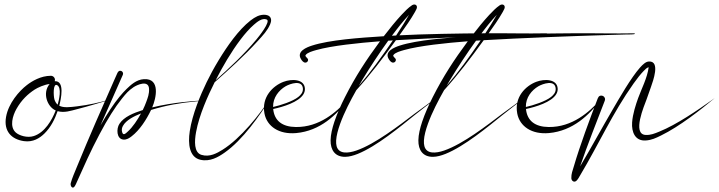

<svg xmlns="http://www.w3.org/2000/svg" viewBox="-20 -593 3195 853"><path d="M243.3 -123.3C250.8 -152.1 269.3 -235.1 223.2 -232.2C223.8 -233.8 224.2 -236.4 224.2 -238.1C224.2 -248.1 216 -256.3 206 -256.3C161.3 -256.3 121.9 -232.5 99.2 -214.9C64.8 -188.4 17.7 -134.5 6.9 -73.7C-4.4 -9.9 31.1 25.9 86.1 34C126.7 39.9 156.5 20.7 177.2 0.4C206.1 -28 223.9 -64.3 235.9 -99.2C265.7 -90.7 293.7 -100.6 324 -108.4C374.5 -121.3 417.8 -135 463.1 -148.2C463.4 -148.3 463.6 -148.6 463.6 -148.9C463.6 -149.3 463.3 -149.7 462.9 -149.7C462.8 -149.7 462.8 -149.7 462.7 -149.6C421 -137.3 374.5 -126.9 321.7 -120.5C291.5 -116.9 262.7 -113.1 243.3 -123.3ZM200.5 -219.6C167.5 -181.2 188.9 -119 227.5 -102.2C210.3 -58.4 179.1 -4.5 130.2 11.4C100.6 21 64.7 8.9 50 -4.4C21.3 -30.4 36.2 -79.3 53.2 -109.3C76 -149.7 104.2 -175.5 134 -195C146.5 -203.2 178.4 -218.1 200.5 -219.6ZM221.7 -151.8C217.5 -166.6 214.7 -224.6 233.7 -214.8C255.4 -203.6 242 -147.9 236.2 -127.9C229.3 -133.8 224.2 -143 221.7 -151.8Z M514.1 -278.6C505.8 -278.6 502.6 -271.1 499.8 -264.8L488 -238.3C437.4 -124.1 373.4 21.4 322.3 146.7C309.7 177.5 301.4 195.4 294.3 220.4C291 232.2 302 250.5 312.6 233.7C316.4 227.7 318.1 222.9 322.1 214.1C354.5 142.1 381.4 80.2 422.1 3.4C458.5 -65.5 491.7 -117.7 521.5 -154.7C540.3 -178 550.4 -190.1 573.1 -205.5C588.7 -216.1 639.6 -239 642.1 -199.2C643.6 -175.9 636.2 -157.9 629.4 -139.3C625.6 -128.8 620.5 -116.8 614.2 -104C572.9 -90.8 530.9 -74.1 510.5 -42.8C496.2 -21.1 497.5 24.3 527.9 27.1C543.1 28.5 555.1 20 564.5 12.8C600.6 -14.8 630.8 -61.8 651.2 -104.6C718.9 -125.2 780.8 -136 848.1 -142.3C867.4 -144.2 876.3 -144.7 890.1 -144.7C890.5 -144.7 890.8 -145 890.8 -145.3C890.8 -145.7 890.5 -146 890.1 -146C857.1 -146 827.5 -143.4 790.9 -139.2C753.3 -134.9 703.3 -127.4 656.2 -115.8C673.7 -156 693.9 -245.9 619.4 -241.3C585.5 -239.4 560.6 -215.2 542.4 -197.8C533.1 -188.8 522.7 -177.6 511 -163.3C485 -131.5 456.9 -89.3 426.3 -35.7C460.1 -112.2 491.3 -183 525.8 -260.8C526.4 -262.2 526.8 -264.4 526.8 -265.9C526.8 -272.9 521.1 -278.6 514.1 -278.6ZM606.5 -89.1C591.5 -61.3 569.3 -27.6 547.4 -8.3C539.5 -1.3 527.7 11.8 522.7 -5.6C519.6 -16.4 521.5 -25.1 526 -33.4C540 -59.3 575 -76.4 606.5 -89.1Z M1184.4 -504.7C1182.6 -532 1145.6 -531.1 1123.6 -521.1C1113.6 -516.6 1103.2 -509.9 1092.9 -501.9C1039.2 -460 988.9 -387 952.4 -327.1C929.4 -289.3 912.2 -256.9 898 -227.7C870.5 -171.2 834.6 -86 823.1 -10.5C814.2 47.5 821.6 105 869.3 116.6C913 126.9 950.1 104.5 977.4 85.4C1059.3 28.1 1132.8 -78.8 1181.7 -156C1181.7 -156.1 1181.8 -156.3 1181.8 -156.4C1181.8 -156.7 1181.5 -157 1181.1 -157C1180.9 -157 1180.7 -156.9 1180.6 -156.7C1134.9 -85.5 1049 22.3 968.7 72.3C944.1 87.6 911.3 106.2 875 95C841.1 84.7 843.8 33.6 851 -5.9C865.1 -83.2 904.1 -168.6 933.7 -227.7C997 -283.9 1063 -342.4 1126 -411.7C1148.5 -436.5 1168.1 -456.9 1180.2 -485.1C1182.9 -491.6 1184.8 -498.3 1184.4 -504.7ZM1108.1 -483.3C1121.1 -494.4 1144.2 -515 1165 -506.3C1184.6 -498.1 1128.3 -428.6 1119.1 -417.6C1062.9 -349.8 996.8 -288.7 938 -236.3C968.6 -296.6 1007.2 -362.8 1048.6 -417.3C1068.6 -443.7 1089 -466.8 1108.1 -483.3Z M1334.6 -199.1C1332.5 -242.5 1276.1 -243.5 1239.1 -229.4C1192.3 -211.5 1141 -161.8 1155 -88.6C1166 -31.3 1219.9 5.1 1295.8 -1.8C1402.8 -11.5 1475.3 -82.8 1524.5 -148.4C1525.6 -149.8 1528 -151.7 1528 -153.2C1528 -153.5 1527.8 -153.7 1527.5 -153.7C1526.4 -153.7 1524.5 -150.4 1523.5 -149.2C1474.8 -94.8 1399 -27.6 1294.6 -28.7C1234.2 -29.4 1198.9 -56.2 1193.7 -108.8C1237.4 -118.1 1307.4 -139 1328.5 -175.1C1333.1 -183 1335 -191.1 1334.6 -199.1ZM1248.5 -209.5C1268.8 -221.3 1323.7 -240.3 1325.8 -198.7C1326.6 -182.4 1316 -171 1305.4 -162.4C1280.6 -142.5 1225.8 -124.9 1193.2 -117.7C1192.4 -160.2 1219.4 -192.3 1248.5 -209.5Z M1830.8 -553.9C1837.2 -569.8 1823.2 -578 1810.4 -569.7C1793.7 -558.5 1778.4 -542.7 1763.3 -526.5C1739 -500.4 1709.5 -464.2 1685 -432C1577.1 -425.2 1443.9 -415.8 1366 -390.5C1343.2 -383.1 1296.5 -365.1 1316.9 -330.9C1321.2 -323.8 1327.7 -314.8 1336.6 -314.8C1343.3 -314.8 1348.8 -320.3 1348.8 -327C1348.8 -335.7 1332.9 -341.4 1337.9 -348.5C1345.9 -359.7 1368.8 -366 1385.1 -370.6C1454.3 -390.1 1572.3 -402.2 1668.2 -409.6C1606.6 -326.1 1559.6 -254.4 1512.5 -161.4C1495 -126.9 1477.7 -88.6 1465.5 -52.1C1455.9 -23.3 1449.1 5.2 1448.7 29.9C1448 74.4 1469.3 104.6 1514.4 103.7C1531.1 103.4 1549.6 98.5 1569 90.8C1653.2 57.1 1758.1 -30 1823.4 -82.7C1856.2 -109.2 1891.1 -135.2 1917.5 -155.4C1917.7 -155.5 1917.9 -155.8 1917.9 -156.1C1917.9 -156.6 1917.4 -157 1917 -157C1916.8 -157 1916.6 -157 1916.5 -156.9C1889.6 -136.4 1853.9 -112 1820.3 -86.6C1755.3 -37.3 1647.3 46.8 1563.4 75.7C1526.1 88.6 1484.8 92 1475.4 56.1C1473.5 49.1 1472.9 40.6 1473.4 30.8C1474.6 9.8 1481.3 -15.7 1491.2 -43.1C1509.4 -93.5 1537.3 -147 1563 -192.4C1623.3 -258.9 1679.5 -332 1739 -414.4C1899.9 -423.9 2131.2 -432.8 2301 -437.8L2370.1 -439.8C2383.9 -440.2 2410.4 -439.2 2410.4 -442.9C2410.4 -444.1 2409.4 -445 2408.2 -445C2314.2 -443.3 2246.1 -445.8 2140 -445.2C2020.6 -444.6 1859.1 -441.7 1754.6 -436.1C1784.2 -477.8 1804.2 -505.7 1823.8 -540.2C1826.8 -545.5 1829.3 -550.2 1830.8 -553.9ZM1797.2 -527.3C1783.6 -503 1763.1 -470.3 1739.9 -435.3C1734.2 -435 1727.8 -434.6 1721.1 -434.2C1747.5 -469.6 1770.7 -499 1797.2 -527.3ZM1725.3 -413.5C1673.6 -337.4 1626.3 -272.3 1574 -211.6C1579.5 -221 1584.8 -230 1589.8 -238.2C1589.8 -238.2 1591.4 -240.9 1591.4 -240.9C1622.4 -292.3 1666.7 -359.7 1704.8 -412.2C1712.1 -412.7 1718.9 -413.1 1725.3 -413.5Z M2220.8 -553.9C2227.2 -569.8 2213.2 -578 2200.4 -569.7C2183.7 -558.5 2168.4 -542.7 2153.3 -526.5C2129 -500.4 2099.5 -464.2 2075 -432C1967.1 -425.2 1833.9 -415.8 1756 -390.5C1733.2 -383.1 1686.5 -365.1 1706.9 -330.9C1711.2 -323.8 1717.7 -314.8 1726.6 -314.8C1733.3 -314.8 1738.8 -320.3 1738.8 -327C1738.8 -335.7 1722.9 -341.4 1727.9 -348.5C1735.9 -359.7 1758.8 -366 1775.1 -370.6C1844.3 -390.1 1962.3 -402.2 2058.2 -409.6C1996.6 -326.1 1949.6 -254.4 1902.5 -161.4C1885 -126.9 1867.7 -88.6 1855.5 -52.1C1845.9 -23.3 1839.1 5.2 1838.7 29.9C1838 74.4 1859.3 104.6 1904.4 103.7C1921.1 103.4 1939.6 98.5 1959 90.8C2043.2 57.1 2148.1 -30 2213.4 -82.7C2246.2 -109.2 2281.1 -135.2 2307.5 -155.4C2307.7 -155.5 2307.9 -155.8 2307.9 -156.1C2307.9 -156.6 2307.4 -157 2307 -157C2306.8 -157 2306.6 -157 2306.5 -156.9C2279.6 -136.4 2243.9 -112 2210.3 -86.6C2145.3 -37.3 2037.3 46.8 1953.4 75.7C1916.1 88.6 1874.8 92 1865.4 56.1C1863.5 49.1 1862.9 40.6 1863.4 30.8C1864.6 9.8 1871.3 -15.7 1881.2 -43.1C1899.4 -93.5 1927.3 -147 1953 -192.4C2013.3 -258.9 2069.5 -332 2129 -414.4C2289.9 -423.9 2521.2 -432.8 2691 -437.8L2760.1 -439.8C2773.9 -440.2 2800.4 -439.2 2800.4 -442.9C2800.4 -444.1 2799.4 -445 2798.2 -445C2704.2 -443.3 2636.1 -445.8 2530 -445.2C2410.6 -444.6 2249.1 -441.7 2144.6 -436.1C2174.2 -477.8 2194.2 -505.7 2213.8 -540.2C2216.8 -545.5 2219.3 -550.2 2220.8 -553.9ZM2187.2 -527.3C2173.6 -503 2153.1 -470.3 2129.9 -435.3C2124.2 -435 2117.8 -434.6 2111.1 -434.2C2137.5 -469.6 2160.7 -499 2187.2 -527.3ZM2115.3 -413.5C2063.6 -337.4 2016.3 -272.3 1964 -211.6C1969.5 -221 1974.8 -230 1979.8 -238.2C1979.8 -238.2 1981.4 -240.9 1981.4 -240.9C2012.4 -292.3 2056.7 -359.7 2094.8 -412.2C2102.1 -412.7 2108.9 -413.1 2115.3 -413.5Z M2457.6 -199.1C2455.5 -242.5 2399.1 -243.5 2362.1 -229.4C2315.3 -211.5 2264 -161.8 2278 -88.6C2289 -31.3 2342.9 5.1 2418.8 -1.8C2525.8 -11.5 2598.3 -82.8 2647.5 -148.4C2648.6 -149.8 2651 -151.7 2651 -153.2C2651 -153.5 2650.8 -153.7 2650.5 -153.7C2649.4 -153.7 2647.5 -150.4 2646.5 -149.2C2597.8 -94.8 2522 -27.6 2417.6 -28.7C2357.2 -29.4 2321.9 -56.2 2316.7 -108.8C2360.4 -118.1 2430.4 -139 2451.5 -175.1C2456.1 -183 2458 -191.1 2457.6 -199.1ZM2371.5 -209.5C2391.8 -221.3 2446.7 -240.3 2448.8 -198.7C2449.6 -182.4 2439 -171 2428.4 -162.4C2403.6 -142.5 2348.8 -124.9 2316.2 -117.7C2315.4 -160.2 2342.4 -192.3 2371.5 -209.5Z M2872.2 -207.1C2880.7 -231.9 2914.7 -322.1 2863.3 -319.8C2854.5 -319.5 2847.9 -315.3 2842.4 -311.1C2836.2 -306.4 2829.7 -300 2823.3 -292.7C2782.7 -246.8 2731.8 -157.2 2703.8 -109.5C2655.6 -27.3 2606.2 63.7 2557.3 146.2C2587.9 55.4 2634.5 -61.4 2667 -146C2667.6 -147.6 2668.1 -150.2 2668.1 -151.9C2668.1 -161 2660.7 -168.3 2651.7 -168.3C2639.8 -168.3 2637.2 -160 2632.9 -148.8C2601.6 -67.4 2555.9 55.1 2529.8 144.8C2523.4 166.6 2517.7 179.1 2518.3 198.7C2518.7 211 2531.5 220 2541.9 209.1C2548.2 202.6 2551.4 196.1 2557.3 186.2C2642.1 44 2700.3 -88.7 2794.8 -222C2810.5 -244.1 2826 -263.9 2839.5 -277.6C2847.3 -285.4 2853.2 -292.3 2861.9 -294.3C2855.5 -246.1 2829.7 -197.6 2815.2 -157.5C2804.9 -128.8 2791 -87.1 2788.3 -49.3C2785.2 -5.7 2802 34.1 2848.7 31.1C2875.2 29.4 2893.6 20.3 2916.7 9C2999.8 -31.7 3091.6 -104.3 3154.1 -156.2C3154.3 -156.4 3154.5 -156.5 3154.6 -156.7C3154.6 -156.7 3150.9 -154.1 3150.4 -153.8L3141.3 -147.3C3081.4 -105.1 2987.1 -39.7 2909 -8.2C2887.2 0.6 2871.2 7.6 2848.3 6.5C2786.9 3.4 2842.9 -124.7 2852.4 -151.1C2856.4 -162.4 2866.3 -189.8 2872.2 -207.1Z"/></svg>

Font: Sinatra
Style: Regular
Weight: 400
Designer: Fahmi
Version: Version 0.1